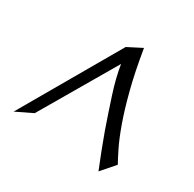

<svg xmlns="http://www.w3.org/2000/svg" viewBox="-141 -927 952 940"><g transform="rotate(30 335.0 -457.5)"><path d="M525.1 -140.5Q486.2 -235.9 452.8 -328.2Q425.1 -407.7 396.9 -494.4Q368.7 -581 357.9 -651.3Q293.3 -542.1 235.1 -441.3Q176.9 -340.5 112.3 -231.3L19 -186.2L335.9 -734.4L415.9 -775.4Q435.9 -652.8 460 -559.2Q484.1 -465.6 508.5 -397.7Q532.8 -329.7 554.9 -285.1Q576.9 -240.5 590.8 -215.9Z"/></g></svg>

Font: MM Jasmine
Style: Regular
Weight: 400
Designer: Khon Soe Zaw Thu
Version: Version 1.00 July 11, 2016, initial release